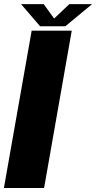

<svg xmlns="http://www.w3.org/2000/svg" viewBox="-22 -938 480 958"><path d="M-2.5 0H198L336 -785H136ZM178 -807H304L437.5 -917.5H324L248 -845.5L196 -917.5H83Z"/></svg>

Font: Anybody UltraCondensed Thin ExtraBold
Style: Italic
Weight: 800
Italic angle: -10°
Version: Version 1.111